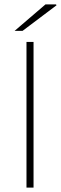

<svg xmlns="http://www.w3.org/2000/svg" viewBox="-20 -850 276 870"><path d="M100 0V-660H132V0ZM46 -710 186 -830H234L236 -826L82 -710Z"/></svg>

Font: Source Sans 3 ExtraLight ExtraLight
Style: Regular
Weight: 250
Version: Version 3.052;hotconv 1.1.0;makeotfexe 2.6.0